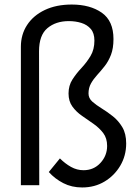

<svg xmlns="http://www.w3.org/2000/svg" viewBox="-20 -814 605 846"><path d="M342 12Q296 12 259 -7Q222 -26 195 -56L244 -116Q267 -93 293 -78.5Q319 -64 348 -64Q393 -64 422.5 -96Q452 -128 452 -171Q452 -205 435 -227.5Q418 -250 392.5 -268Q367 -286 341.5 -303.5Q316 -321 299 -344.5Q282 -368 282 -402Q282 -437 299 -463.5Q316 -490 339 -514.5Q362 -539 379 -567.5Q396 -596 396 -635Q396 -668 380 -686.5Q364 -705 338.5 -713Q313 -721 283 -721Q226 -721 189 -690Q152 -659 152 -588L153 2H72V-608Q72 -662 99.5 -704Q127 -746 177.5 -770Q228 -794 296 -794Q377 -794 428.5 -758Q480 -722 480 -642Q480 -601 469 -572.5Q458 -544 441.5 -523Q425 -502 408.5 -484Q392 -466 381 -446.5Q370 -427 370 -402Q370 -381 387 -366Q404 -351 428.5 -336Q453 -321 477.5 -301.5Q502 -282 519 -253.5Q536 -225 536 -182Q536 -128 510 -84Q484 -40 440.5 -14Q397 12 342 12Z"/></svg>

Font: Von Book
Style: Regular
Weight: 400
Version: Version 4.000; ttfautohint (v1.8.4.7-5d5b)